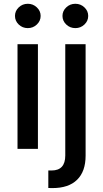

<svg xmlns="http://www.w3.org/2000/svg" viewBox="-20 -776 538 1001"><path d="M125 -629.4Q97.2 -629.4 77.6 -648.2Q58.1 -667 58.1 -692.9Q58.1 -718.8 77.6 -737.5Q97.2 -756.3 125 -756.3Q152.3 -756.3 172.1 -737.5Q191.9 -718.8 191.9 -692.9Q191.9 -667 172.1 -648.2Q152.3 -629.4 125 -629.4ZM373 -629.4Q345.2 -629.4 325.4 -648.2Q305.7 -667 305.7 -692.9Q305.7 -718.8 325.4 -737.5Q345.2 -756.3 373 -756.3Q400.4 -756.3 420.2 -737.5Q439.9 -718.8 439.9 -692.9Q439.9 -667 420.2 -648.2Q400.4 -629.4 373 -629.4ZM320.3 -545.4H426.3V35.6Q426.3 117.7 382.1 161.1Q337.9 204.6 253.4 204.6Q239.3 204.6 231.9 204.1V112.8H249Q320.3 112.8 320.3 34.7ZM71.3 0V-545.4H177.7V0Z"/></svg>

Font: Interop Med
Style: Regular
Weight: 500
Designer: Rasmus Andersson, Google, Jang Haemin
Foundry: jhaemin
Version: Version 1.007